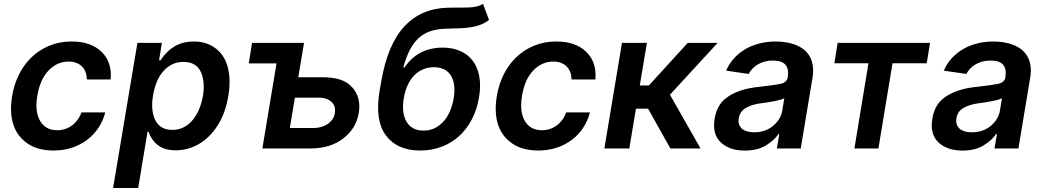

<svg xmlns="http://www.w3.org/2000/svg" viewBox="-20 -767 5391 992"><path d="M42.6 -270.6Q52.2 -329.9 77.8 -381.4Q103.3 -432.9 142.8 -470.9Q182.2 -508.9 234.6 -530.7Q286.9 -552.6 350.1 -552.6Q450.3 -552.6 505 -498.9Q559.7 -445.3 551.8 -356.5H428.6Q428.3 -378.2 421.7 -395.2Q415.1 -412.3 402.9 -424.2Q390.6 -436.1 373.4 -442.5Q356.2 -448.9 334.5 -448.9Q274.9 -448.9 230.5 -402.3Q208.1 -378.9 194.1 -346.8Q180 -314.6 172.9 -272.7Q159.1 -189.3 187.5 -141.7Q215.9 -94.1 275.6 -94.1Q296.5 -94.1 315.9 -100.3Q335.2 -106.5 351.4 -118.3Q367.5 -130 380.3 -147.2Q393.1 -164.4 400.9 -186.4H523.8Q512.8 -143.1 488.8 -106.9Q464.8 -70.7 430.4 -44.6Q396 -18.5 352.1 -3.9Q308.2 10.7 257.1 10.7Q175.4 10.7 122.9 -25.2Q68.9 -61.8 48.8 -123.9Q28.8 -186.1 42.6 -270.6Z M564.3 204.5 690 -545.5H816.4L801.8 -455.3H809.3Q839.5 -502.1 881.7 -527.3Q924 -552.6 981.5 -552.6Q1044.7 -552.6 1089.8 -520.2Q1112.6 -504.3 1129.3 -480.5Q1146 -456.7 1155.2 -425.4Q1164.4 -394.2 1165.8 -355.8Q1167.3 -317.5 1159.8 -272Q1144.9 -182.2 1104.8 -119.3Q1084.9 -88.1 1060.5 -63.9Q1036.2 -39.8 1008.5 -23.4Q980.8 -7.1 950.5 1.2Q920.1 9.6 888.1 9.6Q841.3 9.6 812.9 -6Q798.7 -13.8 788 -23.4Q777.3 -33 769.5 -43.7Q761.7 -54.3 756.4 -65.2Q751.1 -76 747.9 -85.9H742.2L693.9 204.5ZM783 -144.9Q808.6 -95.9 870 -95.9Q894.2 -95.9 914.4 -103.2Q934.7 -110.4 951 -123Q967.3 -135.7 980.3 -152.9Q993.3 -170.1 1002.8 -189.6Q1012.4 -209.2 1018.8 -230.5Q1025.2 -251.8 1028.8 -272.7Q1040.5 -349.4 1016.3 -398.1Q991.8 -447.1 928.3 -447.1Q891.7 -447.1 864.3 -431.8Q837 -416.5 817.8 -391.9Q798.7 -367.2 787.1 -335.9Q775.6 -304.7 770.6 -272.7Q763.8 -233 767.2 -201.2Q770.6 -169.4 783 -144.9Z M1265.3 -439.6 1282.3 -545.5H1550.8L1521 -367.9H1645.2Q1698.5 -367.9 1736.2 -356Q1773.8 -344.1 1798.3 -317.5Q1846.9 -265.3 1833.8 -183.9Q1826.7 -143.1 1807 -110.4Q1787.3 -77.8 1753.9 -51.8Q1687.1 0 1583.8 0H1335.6L1408.7 -439.6ZM1477.3 -105.5H1600.9Q1618.6 -105.5 1636.7 -110.3Q1654.8 -115.1 1670.1 -124.6Q1685.4 -134.2 1696 -148.6Q1706.7 -163 1709.9 -182.2Q1715.9 -219.1 1692.5 -240.4Q1668.3 -262.4 1627.8 -262.4H1503.6Z M1940.7 -294.4 1949.2 -343.4Q1981.5 -535.9 2069.1 -630.3Q2156.6 -724.8 2297.6 -727.3Q2311.8 -727.6 2325.6 -727.6Q2339.5 -727.6 2353.7 -727.6Q2373.9 -727.6 2391.5 -728Q2409.1 -728.3 2424.2 -730.3Q2439.3 -732.2 2452.1 -736.2Q2464.8 -740.1 2475.5 -747.2L2506.7 -664.1Q2486.2 -648.4 2464 -639.7Q2441.8 -631 2415.3 -626.6Q2388.8 -622.2 2356.7 -620.9Q2324.6 -619.7 2283.4 -618.6Q2191.1 -616.5 2141 -568.5Q2090.2 -519.9 2063.9 -418.3H2070Q2139.6 -521 2267.4 -521Q2318.2 -521 2357.6 -503.7Q2397 -486.5 2422.1 -453.7Q2447.1 -420.8 2456.1 -372.9Q2465.2 -324.9 2454.9 -263.5Q2444.2 -200.3 2417.6 -149.7Q2391 -99.1 2351.6 -63.4Q2312.1 -27.7 2261.2 -8.5Q2210.2 10.7 2150.9 10.7Q2032.3 10.7 1974.1 -67.1Q1916.2 -144.2 1940.7 -294.4ZM2080.6 -137.8Q2108 -92.3 2168 -92.3Q2203.5 -92.3 2230.3 -106.9Q2257.1 -121.4 2276.3 -145.1Q2295.5 -168.7 2307.2 -198.7Q2318.9 -228.7 2324.2 -259.9Q2330.3 -298.3 2326.2 -327.9Q2322.1 -357.6 2308.8 -378Q2295.5 -398.4 2273.4 -409.1Q2251.4 -419.7 2221.6 -419.7Q2191.8 -419.7 2166.2 -409.1Q2140.6 -398.4 2120.6 -378Q2100.5 -357.6 2086.6 -327.9Q2072.8 -298.3 2066.4 -259.9Q2053.3 -185 2080.6 -137.8Z M2546.9 -270.6Q2556.5 -329.9 2582 -381.4Q2607.6 -432.9 2647 -470.9Q2686.4 -508.9 2738.8 -530.7Q2791.2 -552.6 2854.4 -552.6Q2954.5 -552.6 3009.2 -498.9Q3063.9 -445.3 3056.1 -356.5H2932.9Q2932.5 -378.2 2926 -395.2Q2919.4 -412.3 2907.1 -424.2Q2894.9 -436.1 2877.7 -442.5Q2860.4 -448.9 2838.8 -448.9Q2779.1 -448.9 2734.7 -402.3Q2712.4 -378.9 2698.3 -346.8Q2684.3 -314.6 2677.2 -272.7Q2663.4 -189.3 2691.8 -141.7Q2720.2 -94.1 2779.8 -94.1Q2800.8 -94.1 2820.1 -100.3Q2839.5 -106.5 2855.6 -118.3Q2871.8 -130 2884.6 -147.2Q2897.4 -164.4 2905.2 -186.4H3028.1Q3017 -143.1 2993.1 -106.9Q2969.1 -70.7 2934.7 -44.6Q2900.2 -18.5 2856.4 -3.9Q2812.5 10.7 2761.4 10.7Q2679.7 10.7 2627.1 -25.2Q2573.2 -61.8 2553.1 -123.9Q2533 -186.1 2546.9 -270.6Z M3193.5 -545.5H3322.4L3285.5 -325.3H3332.4L3533.4 -545.5H3687.9L3441.4 -277.7L3599.4 0H3443.5L3328.5 -205.6H3265.6L3231.5 0H3102.6Z M3672.2 -153.1Q3682.5 -214.5 3718 -248.6Q3736.9 -266.3 3759.2 -278.6Q3781.6 -290.8 3806.1 -299Q3830.6 -307.2 3856.2 -311.8Q3881.7 -316.4 3906.6 -318.9Q3980.1 -327.1 4012.8 -333.8Q4045.5 -340.9 4050.1 -367.9V-370Q4056.5 -410.9 4038 -432.5Q4019.5 -454.2 3973.4 -454.2Q3949.9 -454.2 3930.2 -448.7Q3910.5 -443.2 3894.7 -433.8Q3878.9 -424.4 3867.2 -411.8Q3855.5 -399.1 3848 -384.9L3731.5 -402Q3748.6 -440.7 3775.6 -469.1Q3802.6 -497.5 3836.1 -516Q3869.7 -534.4 3908.4 -543.5Q3947.1 -552.6 3987.9 -552.6Q4013.8 -552.6 4039.6 -548.7Q4065.3 -544.7 4088.4 -536Q4111.5 -527.3 4130.7 -513Q4149.9 -498.6 4162.3 -477.8Q4174.7 -457 4179.3 -429Q4183.9 -400.9 4177.9 -365.1L4117.2 0H3993.6L4006.4 -74.9H4002.1Q3990.8 -57.5 3974.4 -43Q3958.1 -28.4 3935.7 -14.9Q3892.8 11 3827.8 11Q3749.6 11 3704.5 -30.9Q3659.1 -73.2 3672.2 -153.1ZM3876.4 -83.5Q3934.7 -83.5 3974.4 -116.8Q4014.2 -150.2 4021.7 -195.7L4032.3 -259.9Q4027.7 -256.7 4018.6 -253.7Q4009.6 -250.7 3998 -248Q3986.5 -245.4 3973.7 -243.1Q3960.9 -240.8 3948.9 -238.8Q3936.8 -236.9 3926.7 -235.4Q3916.5 -234 3910.5 -233.3Q3888.1 -230.5 3869.3 -224.6Q3850.5 -218.8 3834.5 -209.9Q3802.6 -192.5 3796.9 -155.2Q3794 -137.8 3798.7 -124.3Q3803.3 -110.8 3813.7 -101.7Q3824.2 -92.7 3840.2 -88.1Q3856.2 -83.5 3876.4 -83.5Z M4290.8 -440 4307.9 -545.5H4785.2L4768.1 -440H4591.3L4518.5 0H4394.5L4467 -440Z M4796.9 -153.1Q4807.2 -214.5 4842.7 -248.6Q4861.5 -266.3 4883.9 -278.6Q4906.2 -290.8 4930.8 -299Q4955.3 -307.2 4980.8 -311.8Q5006.4 -316.4 5031.2 -318.9Q5104.8 -327.1 5137.4 -333.8Q5170.1 -340.9 5174.7 -367.9V-370Q5181.1 -410.9 5162.6 -432.5Q5144.2 -454.2 5098 -454.2Q5074.6 -454.2 5054.9 -448.7Q5035.2 -443.2 5019.4 -433.8Q5003.6 -424.4 4991.8 -411.8Q4980.1 -399.1 4972.7 -384.9L4856.2 -402Q4873.2 -440.7 4900.2 -469.1Q4927.2 -497.5 4960.8 -516Q4994.3 -534.4 5033 -543.5Q5071.7 -552.6 5112.6 -552.6Q5138.5 -552.6 5164.2 -548.7Q5190 -544.7 5213.1 -536Q5236.2 -527.3 5255.3 -513Q5274.5 -498.6 5286.9 -477.8Q5299.4 -457 5304 -429Q5308.6 -400.9 5302.6 -365.1L5241.8 0H5118.3L5131 -74.9H5126.8Q5115.4 -57.5 5099.1 -43Q5082.7 -28.4 5060.4 -14.9Q5017.4 11 4952.4 11Q4874.3 11 4829.2 -30.9Q4783.7 -73.2 4796.9 -153.1ZM5001.1 -83.5Q5059.3 -83.5 5099.1 -116.8Q5138.8 -150.2 5146.3 -195.7L5157 -259.9Q5152.3 -256.7 5143.3 -253.7Q5134.2 -250.7 5122.7 -248Q5111.2 -245.4 5098.4 -243.1Q5085.6 -240.8 5073.5 -238.8Q5061.4 -236.9 5051.3 -235.4Q5041.2 -234 5035.2 -233.3Q5012.8 -230.5 4994 -224.6Q4975.1 -218.8 4959.2 -209.9Q4927.2 -192.5 4921.5 -155.2Q4918.7 -137.8 4923.3 -124.3Q4927.9 -110.8 4938.4 -101.7Q4948.9 -92.7 4964.8 -88.1Q4980.8 -83.5 5001.1 -83.5Z"/></svg>

Font: Inter P Semi Bold
Style: Italic
Weight: 600
Italic angle: 9.39999°
Designer: Rasmus Andersson
Foundry: rsms
Version: Version 3.018;git-588b23468